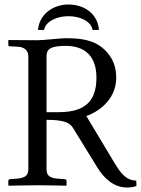

<svg xmlns="http://www.w3.org/2000/svg" viewBox="-20 -824 627 854"><path d="M272 -620C333 -620 409 -596 409 -478C409 -353 334 -325 237 -325H187V-574C187 -603 201 -620 272 -620ZM271 -654C246 -654 176 -645 146 -645C100 -645 19 -646 19 -646L17 -645V-624C17 -620 19 -618 23 -618L62 -616C79 -615 106 -606 106 -574V-72C106 -44 93 -32 51 -29L25 -27C20 -27 17 -24 17 -19V0L19 2C19 2 112 0 148 0C187 0 274 2 274 2L276 0V-19C276 -24 272 -27 268 -27L241 -29C201 -32 187 -42 187 -72V-291C271 -291 292 -276 306 -253L413 -79C442 -32 485 10 545 10C560 10 577 8 587 3L586 -21C541 -21 516 -55 490 -98L364 -308C407 -322 497 -374 497 -479C497 -529 480 -570 444 -604C396 -649 334 -654 271 -654ZM149 -691H176C183 -730 235 -752 284 -752C337 -752 384 -730 392 -691H420C415 -761 357 -804 284 -804C218 -804 155 -762 149 -691Z"/></svg>

Font: Linux Libertine O C
Style: Regular
Weight: 400
Designer: Philipp H. Poll
Foundry: Philipp H. Poll
Version: Version 4.0.3